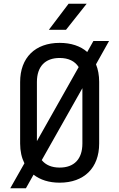

<svg xmlns="http://www.w3.org/2000/svg" viewBox="-20 -970 640 1030"><path d="M348 -950 242 -810H334L445 -950ZM481 -750 448 -691C412 -723 361 -740 300 -740C169 -740 88 -661 88 -530V-200C88 -159 96 -124 111 -94L35 40H119L160 -33C196 -5 243 10 300 10C431 10 512 -69 512 -200V-531C512 -566 506 -598 495 -625L565 -750ZM178 -530C178 -613 222 -659 300 -659C347 -659 382 -642 402 -610L178 -213ZM422 -200C422 -117 378 -71 300 -71C257 -71 225 -85 204 -111L422 -497Z"/></svg>

Font: Tekne LDO
Style: Regular
Weight: 400
Monospace: yes
Designer: Alessio Laiso, Mario Rullo, Paolo Rosset
Foundry: Alessio Laiso
Version: Version 1.000;hotconv 1.0.109;makeotfexe 2.5.65596